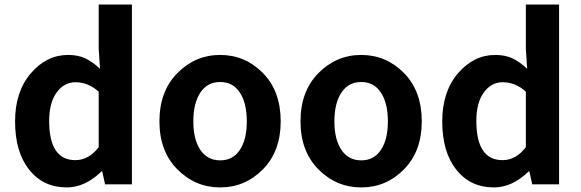

<svg xmlns="http://www.w3.org/2000/svg" viewBox="-20 -818 2579 852"><path d="M276.4 13.7Q171.9 13.7 109.4 -64.9Q46.9 -143.6 46.9 -279.3Q46.9 -411.1 116.7 -492.7Q186.5 -574.2 282.2 -574.2Q326.2 -574.2 358.4 -559.1Q390.6 -543.9 423.8 -512.7L418 -600.6V-797.9H565.4V0H446.3L433.6 -57.6H430.7Q357.4 13.7 276.4 13.7ZM314.5 -107.4Q374 -107.4 418 -165V-411.1Q372.1 -453.1 314.5 -453.1Q264.6 -453.1 231.4 -407.7Q198.2 -362.3 198.2 -281.2Q198.2 -107.4 314.5 -107.4Z M687.5 -279.3Q687.5 -413.1 767.1 -493.7Q846.7 -574.2 957 -574.2Q1067.4 -574.2 1146.5 -494.1Q1225.6 -414.1 1225.6 -279.3Q1225.6 -146.5 1146.5 -66.4Q1067.4 13.7 957 13.7Q846.7 13.7 767.1 -66.4Q687.5 -146.5 687.5 -279.3ZM1075.2 -279.3Q1075.2 -360.4 1044.4 -407.2Q1013.7 -454.1 957 -454.1Q900.4 -454.1 869.1 -407.2Q837.9 -360.4 837.9 -279.3Q837.9 -199.2 869.1 -152.8Q900.4 -106.4 957 -106.4Q1013.7 -106.4 1044.4 -152.8Q1075.2 -199.2 1075.2 -279.3Z M1313.5 -279.3Q1313.5 -413.1 1393.1 -493.7Q1472.7 -574.2 1583 -574.2Q1693.4 -574.2 1772.5 -494.1Q1851.6 -414.1 1851.6 -279.3Q1851.6 -146.5 1772.5 -66.4Q1693.4 13.7 1583 13.7Q1472.7 13.7 1393.1 -66.4Q1313.5 -146.5 1313.5 -279.3ZM1701.2 -279.3Q1701.2 -360.4 1670.4 -407.2Q1639.6 -454.1 1583 -454.1Q1526.4 -454.1 1495.1 -407.2Q1463.9 -360.4 1463.9 -279.3Q1463.9 -199.2 1495.1 -152.8Q1526.4 -106.4 1583 -106.4Q1639.6 -106.4 1670.4 -152.8Q1701.2 -199.2 1701.2 -279.3Z M2171.9 13.7Q2067.4 13.7 2004.9 -64.9Q1942.4 -143.6 1942.4 -279.3Q1942.4 -411.1 2012.2 -492.7Q2082 -574.2 2177.7 -574.2Q2221.7 -574.2 2253.9 -559.1Q2286.1 -543.9 2319.3 -512.7L2313.5 -600.6V-797.9H2460.9V0H2341.8L2329.1 -57.6H2326.2Q2252.9 13.7 2171.9 13.7ZM2210 -107.4Q2269.5 -107.4 2313.5 -165V-411.1Q2267.6 -453.1 2210 -453.1Q2160.2 -453.1 2127 -407.7Q2093.8 -362.3 2093.8 -281.2Q2093.8 -107.4 2210 -107.4Z"/></svg>

Font: Gen Shin Gothic Bold
Style: Bold
Weight: 700
Designer: [Source Han Sans]
Ryoko NISHIZUKA  (kana & ideographs); Paul D. Hunt (Latin, Greek & Cyrillic); Wenlong ZHANG  (bopomofo
Version: Version 1.002.20150607